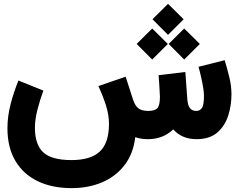

<svg xmlns="http://www.w3.org/2000/svg" viewBox="-20 -722 1239 996"><path d="M771 -622.1 851.6 -702.1 932.6 -622.1 851.6 -541ZM855 -494.1 935.5 -574.2 1016.6 -494.1 935.5 -413.1ZM689 -494.1 769.5 -574.2 850.6 -494.1 769.5 -413.1ZM747.6 0Q710.9 0 681.6 -10.3Q671.4 76.2 625.7 135Q580.1 193.8 509.3 223.9Q438.5 253.9 352.1 253.9Q249.5 253.9 174.8 217.5Q100.1 181.2 59.3 111.8Q18.6 42.5 18.6 -56.6Q18.6 -118.7 35.2 -182.4Q51.8 -246.1 75.7 -304.2L205.1 -252Q188 -206.1 174.6 -154.3Q161.1 -102.5 161.1 -59.1Q161.1 27.8 204.3 68.1Q247.6 108.4 350.6 108.4Q449.7 108.4 497.3 64.5Q544.9 20.5 545.4 -78.1Q545.4 -127 528.6 -178.5Q511.7 -230 490.2 -275.4L631.8 -324.2L669.9 -206.1Q680.7 -173.3 697.8 -160.2Q714.8 -147 748.5 -146.5Q784.2 -146.5 796.9 -161.6Q809.6 -176.8 809.6 -219.2Q809.6 -225.6 808.3 -246.3Q807.1 -267.1 805.7 -291.3Q804.2 -315.4 802.7 -332L941.4 -348.6L951.7 -207.5Q954.1 -175.3 965.3 -160.9Q976.6 -146.5 999.5 -146.5Q1014.6 -146.5 1026.4 -160.4Q1038.1 -174.3 1038.1 -225.6Q1038.1 -243.2 1033.7 -269.3Q1029.3 -295.4 1022.9 -323.7Q1016.6 -352.1 1009.8 -375.5L1145.5 -409.7Q1158.2 -368.2 1169.4 -322.5Q1180.7 -276.9 1180.7 -232.9Q1180.7 -174.8 1163.6 -121.6Q1146.5 -68.4 1107.2 -34.4Q1067.9 -0.5 1000 0Q923.3 0 878.9 -50.8Q825.2 0 747.6 0Z"/></svg>

Font: Vazir Black WOL
Style: Black-WOL
Weight: 900
Designer: Saber Rastikerdar
Foundry: Saber Rastikerdar
Version: Version 30.0.0